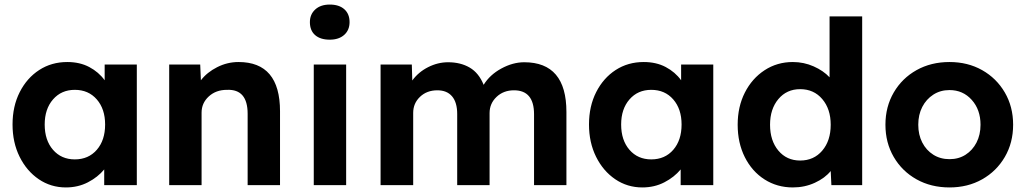

<svg xmlns="http://www.w3.org/2000/svg" viewBox="-20 -812 4500 842"><path d="M269 10Q203 10 150 -26Q97 -62 66 -124.5Q35 -187 35 -266Q35 -346 66.5 -408Q98 -470 152 -505Q206 -540 275 -540Q330 -540 371.5 -518Q413 -496 439 -460V-529H580V0H437V-69Q409 -35 365.5 -12.5Q322 10 269 10ZM308 -113Q368 -113 404.5 -155Q441 -197 441 -266Q441 -334 404.5 -376Q368 -418 308 -418Q249 -418 212.5 -376Q176 -334 176 -266Q176 -197 212.5 -155Q249 -113 308 -113Z M722 0V-529H858L861 -460Q888 -495 932.5 -517.5Q977 -540 1026 -540Q1208 -540 1208 -324V0H1066V-313Q1066 -422 975 -418Q927 -418 895.5 -389Q864 -360 864 -318V0Z M1426 -638Q1385 -638 1362 -658Q1339 -678 1339 -715Q1339 -749 1362.5 -770.5Q1386 -792 1426 -792Q1467 -792 1490 -771.5Q1513 -751 1513 -715Q1513 -680 1489.5 -659Q1466 -638 1426 -638ZM1356 0V-529H1498V0Z M1649 0V-529H1786L1788 -459Q1815 -496 1857.5 -517.5Q1900 -539 1945 -539Q2000 -539 2040 -515.5Q2080 -492 2101 -440Q2128 -484 2178.5 -511.5Q2229 -539 2279 -539Q2464 -539 2464 -321V0H2322V-311Q2322 -416 2234 -416Q2188 -416 2157.5 -387Q2127 -358 2127 -316V0H1985V-312Q1985 -363 1962.5 -389.5Q1940 -416 1898 -416Q1852 -416 1822 -387.5Q1792 -359 1792 -317V0Z M2797 10Q2731 10 2678 -26Q2625 -62 2594 -124.5Q2563 -187 2563 -266Q2563 -346 2594.5 -408Q2626 -470 2680 -505Q2734 -540 2803 -540Q2858 -540 2899.5 -518Q2941 -496 2967 -460V-529H3108V0H2965V-69Q2937 -35 2893.5 -12.5Q2850 10 2797 10ZM2836 -113Q2896 -113 2932.5 -155Q2969 -197 2969 -266Q2969 -334 2932.5 -376Q2896 -418 2836 -418Q2777 -418 2740.5 -376Q2704 -334 2704 -266Q2704 -197 2740.5 -155Q2777 -113 2836 -113Z M3457 10Q3388 10 3333 -25Q3278 -60 3246.5 -122.5Q3215 -185 3215 -265Q3215 -344 3246.5 -406Q3278 -468 3333 -504Q3388 -540 3457 -540Q3505 -540 3548 -521Q3591 -502 3618 -473V-740H3761V0H3626L3623 -62Q3598 -31 3553.5 -10.5Q3509 10 3457 10ZM3489 -108Q3549 -108 3586 -151.5Q3623 -195 3623 -265Q3623 -334 3586 -377.5Q3549 -421 3489 -421Q3430 -421 3393.5 -377.5Q3357 -334 3357 -265Q3357 -195 3393.5 -151.5Q3430 -108 3489 -108Z M4144 10Q4063 10 3999.5 -25.5Q3936 -61 3899.5 -123.5Q3863 -186 3863 -265Q3863 -344 3899.5 -406.5Q3936 -469 3999.5 -504.5Q4063 -540 4144 -540Q4224 -540 4287 -504.5Q4350 -469 4386.5 -406.5Q4423 -344 4423 -265Q4423 -186 4386.5 -123.5Q4350 -61 4287 -25.5Q4224 10 4144 10ZM4144 -114Q4184 -114 4214.5 -133.5Q4245 -153 4262.5 -187Q4280 -221 4280 -265Q4280 -331 4241.5 -374Q4203 -417 4144 -417Q4104 -417 4073 -397Q4042 -377 4024.5 -343Q4007 -309 4007 -265Q4007 -221 4024.5 -187Q4042 -153 4073 -133.5Q4104 -114 4144 -114Z"/></svg>

Font: Lexend Deca SemiBold
Style: Regular
Weight: 600
Designer: Bonnie Shaver-Troup, Thomas Jockin
Foundry: Lexend
Version: Version 1.008; ttfautohint (v1.8.4.7-5d5b)